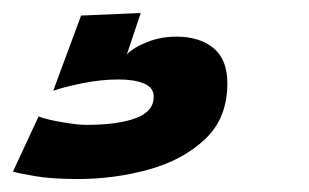

<svg xmlns="http://www.w3.org/2000/svg" viewBox="-126 -32 476 296"><path d="M-6.5 244Q-46 244 -72.2 239.5Q-98.5 235 -106 232.5L-66.5 147.5Q-55.5 152 -31.2 156.2Q-7 160.5 7 160.5Q55.5 160.5 83.2 150.2Q111 140 111 117Q111 103 96 96.8Q81 90.5 56.5 90.5Q29.5 90.5 0.2 96.5Q-29 102.5 -44 108L-1 -8L91 -12L69.5 52Q80 41 101 32.8Q122 24.5 146 24.5Q181.5 24.5 203 42Q224.5 59.5 224.5 96.5Q224.5 150 190.5 182.2Q156.5 214.5 103.8 229.2Q51 244 -6.5 244Z"/></svg>

Font: Grandstander
Style: Bold Italic
Weight: 700
Italic angle: -15°
Designer: Tyler Finck
Foundry: Etcetera Type Co
Version: Version 1.200; ttfautohint (v1.8.3)